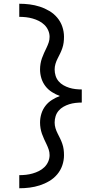

<svg xmlns="http://www.w3.org/2000/svg" viewBox="-20 -853 540 1026"><path d="M83 153V83Q101 83 119 81Q137 79 154.5 74Q172 69 188 61Q204 53 217 40.5Q230 28 237.5 11Q245 -6 245 -24Q245 -40 240 -54.5Q235 -69 228.5 -82.5Q222 -96 215.5 -110Q209 -124 204 -138.5Q199 -153 196.5 -168Q194 -183 194 -198Q194 -222 201 -245Q208 -268 222.5 -287Q237 -306 257.5 -319Q278 -332 300 -340Q278 -348 257.5 -361Q237 -374 222.5 -393Q208 -412 201 -435Q194 -458 194 -482Q194 -497 196.5 -512Q199 -527 204 -541.5Q209 -556 215.5 -570Q222 -584 228.5 -597.5Q235 -611 240 -625.5Q245 -640 245 -656Q245 -674 237.5 -691Q230 -708 217 -720.5Q204 -733 188 -741Q172 -749 154.5 -754Q137 -759 119 -761Q101 -763 83 -763V-833Q111 -833 138.5 -829.5Q166 -826 192.5 -817.5Q219 -809 243.5 -794.5Q268 -780 286 -758.5Q304 -737 313 -710.5Q322 -684 322 -656Q322 -640 320 -625Q318 -610 313 -595.5Q308 -581 301.5 -567.5Q295 -554 288 -540.5Q281 -527 276.5 -512Q272 -497 272 -482Q272 -465 277 -448.5Q282 -432 293 -419Q304 -406 319 -397.5Q334 -389 350 -384Q366 -379 383 -377Q400 -375 417 -375V-358V-305Q400 -305 383 -303Q366 -301 350 -296Q334 -291 319 -282.5Q304 -274 293 -261Q282 -248 277 -231.5Q272 -215 272 -198Q272 -183 276.5 -168Q281 -153 288 -139.5Q295 -126 301.5 -112.5Q308 -99 313 -84.5Q318 -70 320 -55Q322 -40 322 -24Q322 4 313 30.5Q304 57 286 78.5Q268 100 243.5 114.5Q219 129 192.5 137.5Q166 146 138.5 149.5Q111 153 83 153Z"/></svg>

Font: Zed Sans
Style: Regular
Weight: 400
Designer: Belleve Invis
Foundry: Belleve Invis
Version: Version 1.0.0; ttfautohint (v1.8.4)